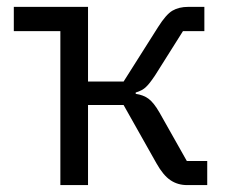

<svg xmlns="http://www.w3.org/2000/svg" viewBox="-20 -536 660 556"><path d="M154.8 -445.8V0H234.9V-231.9H337.9L433.1 -63Q452.6 -28.3 473.6 -14.2Q494.6 0 522 0H580.1V-69.8H521L441.9 -210Q425.3 -238.8 410.2 -250Q395 -261.2 373 -264.2V-268.1Q392.6 -273.9 402.8 -284.2Q412.6 -293 429.2 -317.9L509.8 -445.8H571.8V-516.1H524.9Q498 -516.1 479 -504.9Q460.9 -494.1 438 -458L337.9 -299.8H234.9V-516.1H20V-445.8Z"/></svg>

Font: Plexus Sans
Style: Regular
Weight: 400
Version: Version 2.001;PS 002.001;hotconv 1.0.70;makeotf.lib2.5.58329